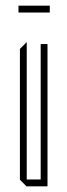

<svg xmlns="http://www.w3.org/2000/svg" viewBox="-20 -655 237 675"><path d="M123 0V-500H147V0H124ZM73 0 50 -23V-24H123V0ZM50 -24V-483L73 -506H74V-24ZM45 -611V-635H155V-611Z"/></svg>

Font: Foldit Thin
Style: Regular
Weight: 100
Designer: Sophia Tai
Foundry: Sophia Tai
Version: Version 1.003